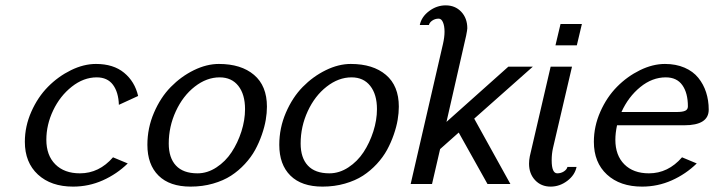

<svg xmlns="http://www.w3.org/2000/svg" viewBox="-20 -690 2678 720"><path d="M73.2 -158.2Q73.2 -216.3 97.4 -271Q121.6 -325.7 159.9 -364.5Q198.2 -403.3 246.1 -426.8Q293.9 -450.2 339.8 -450.2Q405.3 -450.2 445.3 -417.2Q485.4 -384.3 498 -330.1L425.8 -296.9Q424.3 -344.2 403.6 -372.1Q382.8 -399.9 342.8 -399.9Q293.5 -399.9 249.3 -365Q205.1 -330.1 179.4 -276.1Q153.8 -222.2 153.8 -166Q153.8 -107.4 187.5 -73.7Q221.2 -40 279.8 -40Q351.6 -40 403.8 -100.1L459 -77.1Q418 -37.1 365.5 -13.7Q313 9.8 253.9 9.8Q171.4 9.8 122.3 -35.4Q73.2 -80.6 73.2 -158.2Z M720.7 -40Q757.8 -40 791.7 -62.3Q825.7 -84.5 848.6 -119.4Q871.6 -154.3 885.3 -197Q898.9 -239.7 898.9 -280.8Q898.9 -335.9 873.8 -367.9Q848.6 -399.9 803.7 -399.9Q754.9 -399.9 710.4 -365.2Q666 -330.6 639.4 -272.9Q612.8 -215.3 612.8 -151.9Q612.8 -98.1 639.9 -69.1Q667 -40 720.7 -40ZM981 -290Q981 -266.6 976.6 -240.5Q972.2 -214.4 961.9 -184.8Q951.7 -155.3 936.8 -127.9Q921.9 -100.6 898.4 -75.2Q875 -49.8 846.4 -31.2Q817.9 -12.7 778.8 -1.5Q739.7 9.8 694.8 9.8Q616.2 9.8 574.5 -31.5Q532.7 -72.8 532.7 -147Q532.7 -210 557.4 -267.3Q582 -324.7 620.6 -364Q659.2 -403.3 707 -426.8Q754.9 -450.2 800.8 -450.2Q884.3 -450.2 932.6 -409.2Q981 -368.2 981 -290Z M1215.3 -40Q1252.4 -40 1286.4 -62.3Q1320.3 -84.5 1343.3 -119.4Q1366.2 -154.3 1379.9 -197Q1393.6 -239.7 1393.6 -280.8Q1393.6 -335.9 1368.4 -367.9Q1343.3 -399.9 1298.3 -399.9Q1249.5 -399.9 1205.1 -365.2Q1160.6 -330.6 1134 -272.9Q1107.4 -215.3 1107.4 -151.9Q1107.4 -98.1 1134.5 -69.1Q1161.6 -40 1215.3 -40ZM1475.6 -290Q1475.6 -266.6 1471.2 -240.5Q1466.8 -214.4 1456.5 -184.8Q1446.3 -155.3 1431.4 -127.9Q1416.5 -100.6 1393.1 -75.2Q1369.6 -49.8 1341.1 -31.2Q1312.5 -12.7 1273.4 -1.5Q1234.4 9.8 1189.5 9.8Q1110.8 9.8 1069.1 -31.5Q1027.3 -72.8 1027.3 -147Q1027.3 -210 1052 -267.3Q1076.7 -324.7 1115.2 -364Q1153.8 -403.3 1201.7 -426.8Q1249.5 -450.2 1295.4 -450.2Q1378.9 -450.2 1427.2 -409.2Q1475.6 -368.2 1475.6 -290Z M1600.1 0H1520L1641.1 -524.9Q1647 -550.8 1647 -570.8Q1647 -592.8 1641.1 -606.4Q1635.3 -620.1 1625 -620.1Q1611.8 -620.1 1601.3 -613Q1590.8 -606 1588.4 -596.2H1554.2Q1560.5 -627 1589.1 -648.4Q1617.7 -669.9 1651.4 -669.9Q1687 -669.9 1709.7 -645.8Q1732.4 -621.6 1732.4 -584Q1732.4 -578.1 1728 -556.2L1654.3 -232.9L1886.2 -439.9H1978L1758.3 -245.1L1894 0H1808.1L1700.2 -192.9L1630.4 -130.9Z M2082 -600.1H2162.1L2143.1 -520H2063ZM2053.7 -134.8Q2048.8 -113.3 2048.8 -88.9Q2048.8 -40 2069.8 -40Q2083.5 -40 2094.5 -47.1Q2105.5 -54.2 2107.9 -64H2142.1Q2135.7 -33.2 2107.2 -11.7Q2078.6 9.8 2044.9 9.8Q2009.3 9.8 1986.6 -14.4Q1963.9 -38.6 1963.9 -76.2Q1963.9 -89.4 1966.8 -104L2044.9 -439.9H2125Z M2637.7 -278.8Q2637.7 -220.2 2545.9 -220.2H2293.9Q2287.6 -190.9 2287.6 -166Q2287.6 -107.4 2321.3 -73.7Q2355 -40 2413.6 -40Q2485.4 -40 2537.6 -100.1L2592.8 -77.1Q2551.8 -37.1 2499.3 -13.7Q2446.8 9.8 2387.7 9.8Q2305.2 9.8 2256.1 -35.4Q2207 -80.6 2207 -158.2Q2207 -216.3 2231.2 -271Q2255.4 -325.7 2293.7 -364.5Q2332 -403.3 2379.9 -426.8Q2427.7 -450.2 2473.6 -450.2Q2514.6 -450.2 2546.9 -436.3Q2579.1 -422.4 2598.6 -398.2Q2618.2 -374 2627.9 -343.8Q2637.7 -313.5 2637.7 -278.8ZM2310.5 -270H2517.6Q2539.6 -270 2549.6 -274.7Q2559.6 -279.3 2559.6 -291Q2559.6 -341.3 2538.8 -370.6Q2518.1 -399.9 2476.6 -399.9Q2425.8 -399.9 2381.1 -363.5Q2336.4 -327.1 2310.5 -270Z"/></svg>

Font: Pfennig
Style: Italic
Weight: 500
Italic angle: -13°
Version: Version 20120410 ; ttfautohint (v0.8)